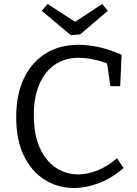

<svg xmlns="http://www.w3.org/2000/svg" viewBox="-20 -931 686 960"><path d="M350 9Q270 9 204 -32Q138 -73 99.5 -152Q61 -231 61 -346Q61 -459 100 -540Q139 -621 209 -664Q279 -707 372 -707Q422 -707 476 -695Q530 -683 588 -657L581 -500H532L514 -624L529 -608Q489 -625 448.5 -633.5Q408 -642 373 -642Q304 -642 254 -607.5Q204 -573 176.5 -509Q149 -445 149 -356Q149 -260 178 -194Q207 -128 257.5 -93.5Q308 -59 371 -59Q417 -59 467.5 -79Q518 -99 565 -140L598 -91Q539 -40 475 -15.5Q411 9 350 9ZM491 -911 519 -877 381 -759 334 -755 189 -877 218 -911 383 -804 330 -805Z"/></svg>

Font: Pack4
Style: Regular
Weight: 400
Version: Version 2.002